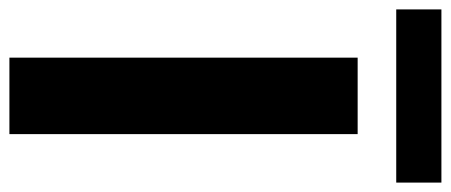

<svg xmlns="http://www.w3.org/2000/svg" viewBox="-331 -663 958 408"><g transform="rotate(90 148.0 -459.0)"><path d="M66.5 0V-740H229V0ZM-36 -822V-918H332V-822Z"/></g></svg>

Font: Encode Sans Condensed Thin
Style: Bold
Weight: 700
Version: Version 3.002